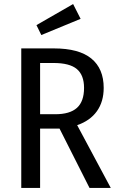

<svg xmlns="http://www.w3.org/2000/svg" viewBox="-20 -928 585 948"><path d="M422 0 274 -293H268H178V0H85V-689H246Q370 -689 431 -639Q492 -589 492 -494Q492 -426 458.5 -379Q425 -332 361 -310L527 0ZM395 -494Q395 -557 359.5 -587Q324 -617 244 -617H178V-364H253Q325 -364 360 -395.5Q395 -427 395 -494ZM378 -835 184 -755 160 -804 341 -908Z"/></svg>

Font: Fira Sans Condensed
Style: Regular
Weight: 400
Width: 3
Designer: bBox Type GmbH & Carrois Corporate GbR & Edenspiekermann AG
Foundry: bBox Type GmbH & Carrois Corporate GbR & Edenspiekermann AG
Version: Version 4.301